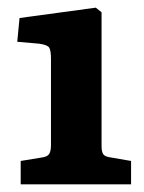

<svg xmlns="http://www.w3.org/2000/svg" viewBox="-20 -855 377 501"><path d="M34 -374V-435L89 -444Q104 -446 108.5 -453.5Q113 -461 113 -476V-702Q113 -723 108.5 -730.5Q104 -738 82 -741L25 -746L31 -808L230 -835L245 -823V-474Q245 -459 249.5 -452.5Q254 -446 270 -444L322 -435V-374Z"/></svg>

Font: Literata 12pt
Style: Bold
Weight: 700
Designer: Latin by Veronika Burian and Jose Scaglione. Greek by Irene Vlachou. Cyrillic by Vera Evstafieva.
Foundry: TypeTogether
Version: Version 3.002